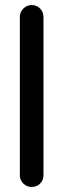

<svg xmlns="http://www.w3.org/2000/svg" viewBox="-20 -745 256 764"><path d="M59 -678Q59 -697 73 -711Q87 -725 106 -725Q126 -725 139.5 -711Q153 -697 153 -678V-48Q153 -28 139.5 -14.5Q126 -1 106 -1Q87 -1 73 -14.5Q59 -28 59 -48Z"/></svg>

Font: VDS
Style: Regular
Weight: 400
Designer: artmaker
Foundry: artmaker
Version: Version 1.000 2009 initial release